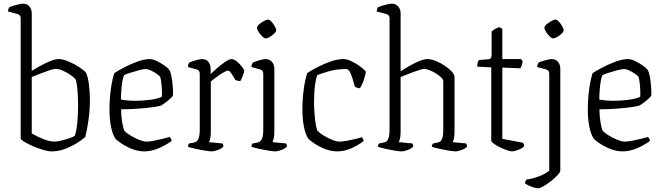

<svg xmlns="http://www.w3.org/2000/svg" viewBox="-20 -820 3584 1040"><path d="M260 0Q241 0 212.5 -8.5Q184 -17 156.5 -29Q129 -41 110.5 -52.5Q92 -64 92 -71V-721Q92 -739 75 -744L23 -758Q24 -765 26 -771.5Q28 -778 30 -781Q39 -785 54 -789.5Q69 -794 83 -797Q97 -800 104 -800Q127 -800 139.5 -785Q152 -770 152 -747V-436Q176 -451 202.5 -465.5Q229 -480 254.5 -490Q280 -500 299 -500Q320 -500 351 -487Q382 -474 409 -456.5Q436 -439 446 -426Q457 -402 462 -360Q467 -318 467 -279Q467 -222 459 -167.5Q451 -113 442 -78Q424 -62 395 -44Q366 -26 331 -13Q296 0 260 0ZM275 -53Q288 -53 311.5 -58.5Q335 -64 356.5 -71.5Q378 -79 385 -84Q394 -108 398.5 -154Q403 -200 403 -247Q403 -293 399.5 -333.5Q396 -374 389 -391Q383 -399 364 -412.5Q345 -426 322 -436.5Q299 -447 281 -447Q271 -447 247 -439Q223 -431 196.5 -420.5Q170 -410 152 -403V-97Q179 -81 214 -67Q249 -53 275 -53Z M762 0Q727 0 693 -14Q659 -28 634.5 -45Q610 -62 604 -70Q588 -96 580.5 -137.5Q573 -179 573 -225Q573 -285 580.5 -338Q588 -391 599 -424Q617 -436 651 -454Q685 -472 723 -486Q761 -500 792 -500Q807 -500 829 -489.5Q851 -479 871 -465Q891 -451 898 -440Q905 -428 909.5 -402Q914 -376 916 -348Q918 -320 917 -302Q909 -291 895.5 -279.5Q882 -268 869 -259Q856 -250 849 -247Q839 -244 807.5 -239.5Q776 -235 730.5 -231.5Q685 -228 636 -228Q636 -192 641.5 -159Q647 -126 654 -111Q664 -100 686 -86.5Q708 -73 732.5 -63Q757 -53 773 -53Q790 -53 815.5 -58Q841 -63 864.5 -69Q888 -75 899 -78Q902 -75 905.5 -69.5Q909 -64 910 -57Q878 -33 838.5 -16.5Q799 0 762 0ZM712 -274Q753 -274 794.5 -279.5Q836 -285 857 -296Q858 -312 857 -333.5Q856 -355 853.5 -374.5Q851 -394 847 -405Q843 -410 829 -420Q815 -430 798 -438Q781 -446 769 -446Q757 -446 732.5 -439.5Q708 -433 684.5 -425.5Q661 -418 652 -413Q643 -390 639 -350.5Q635 -311 635 -281Q649 -278 670 -276Q691 -274 712 -274Z M1127 0Q1118 0 1092 -4Q1066 -8 1039 -14Q1012 -20 998 -25Q998 -31 1000 -36Q1002 -41 1005 -43L1030 -48Q1046 -50 1054 -66.5Q1062 -83 1062 -118V-421Q1062 -439 1045 -444L998 -457Q998 -465 1000.5 -471.5Q1003 -478 1005 -481Q1018 -487 1040.5 -493.5Q1063 -500 1074 -500Q1097 -500 1109 -485Q1121 -470 1121 -446V-419Q1133 -431 1155 -450Q1177 -469 1199 -484.5Q1221 -500 1234 -500Q1247 -500 1263.5 -486.5Q1280 -473 1291.5 -457.5Q1303 -442 1303 -436Q1302 -429 1296 -412Q1290 -395 1282 -381Q1273 -381 1265.5 -383Q1258 -385 1255 -387Q1247 -401 1235 -419.5Q1223 -438 1215 -438Q1209 -438 1196 -431Q1183 -424 1168 -413.5Q1153 -403 1140 -393Q1127 -383 1122 -379V-105Q1122 -83 1118.5 -69Q1115 -55 1112 -50L1185 -43Q1187 -41 1188.5 -36.5Q1190 -32 1190 -26Q1182 -16 1161 -8Q1140 0 1127 0Z M1471 0Q1462 0 1436 -4Q1410 -8 1383 -14Q1356 -20 1342 -25Q1342 -31 1344 -36Q1346 -41 1349 -43L1374 -48Q1390 -50 1398 -66.5Q1406 -83 1406 -118V-421Q1406 -439 1389 -444L1342 -457Q1342 -465 1344.5 -471.5Q1347 -478 1349 -481Q1362 -487 1384.5 -493.5Q1407 -500 1418 -500Q1440 -500 1453 -485Q1466 -470 1466 -447V-105Q1466 -83 1462.5 -69Q1459 -55 1456 -50L1529 -43Q1531 -41 1532.5 -36.5Q1534 -32 1534 -26Q1526 -16 1505 -8Q1484 0 1471 0ZM1418 -612Q1411 -612 1400 -623Q1389 -634 1380.5 -647.5Q1372 -661 1372 -670Q1372 -678 1383.5 -688Q1395 -698 1409.5 -706Q1424 -714 1433 -714Q1440 -714 1450.5 -702.5Q1461 -691 1468.5 -677.5Q1476 -664 1476 -655Q1476 -648 1465.5 -638Q1455 -628 1441.5 -620Q1428 -612 1418 -612Z M1807 0Q1772 0 1738 -14Q1704 -28 1679.5 -45Q1655 -62 1649 -70Q1633 -96 1625.5 -137.5Q1618 -179 1618 -225Q1618 -285 1625.5 -338Q1633 -391 1644 -424Q1663 -437 1697 -455Q1731 -473 1769.5 -486.5Q1808 -500 1842 -500Q1860 -500 1885.5 -487.5Q1911 -475 1932.5 -459Q1954 -443 1962 -431Q1959 -412 1949.5 -384Q1940 -356 1929 -342Q1921 -342 1913.5 -345Q1906 -348 1902 -351Q1897 -369 1890.5 -391.5Q1884 -414 1875.5 -430Q1867 -446 1855 -446Q1801 -446 1758 -433Q1715 -420 1698 -413Q1692 -397 1686.5 -360Q1681 -323 1681 -263Q1681 -235 1683.5 -204.5Q1686 -174 1690 -148.5Q1694 -123 1700 -111Q1710 -100 1732 -86.5Q1754 -73 1778 -63Q1802 -53 1818 -53Q1834 -53 1859 -57.5Q1884 -62 1906.5 -67.5Q1929 -73 1940 -77Q1942 -74 1945.5 -68.5Q1949 -63 1950 -56Q1918 -32 1881 -16Q1844 0 1807 0Z M2156 0Q2146 0 2120.5 -4Q2095 -8 2068 -14Q2041 -20 2027 -25Q2027 -31 2029 -36Q2031 -41 2034 -43L2059 -48Q2075 -50 2082.5 -66.5Q2090 -83 2090 -118V-721Q2090 -739 2073 -744L2020 -758Q2021 -765 2023 -771.5Q2025 -778 2027 -781Q2036 -785 2051 -789.5Q2066 -794 2080 -797Q2094 -800 2101 -800Q2124 -800 2137 -785Q2150 -770 2150 -747V-434Q2170 -447 2197 -462.5Q2224 -478 2250.5 -489Q2277 -500 2295 -500Q2315 -500 2340 -490Q2365 -480 2388.5 -464.5Q2412 -449 2427 -432.5Q2442 -416 2442 -403V-105Q2442 -83 2438.5 -69Q2435 -55 2432 -50L2505 -43Q2506 -41 2508 -36.5Q2510 -32 2510 -26Q2502 -16 2481 -8Q2460 0 2447 0Q2437 0 2412 -4Q2387 -8 2360 -14Q2333 -20 2319 -25Q2319 -31 2321.5 -36Q2324 -41 2326 -43L2351 -48Q2367 -50 2374 -66.5Q2381 -83 2381 -118V-380Q2381 -390 2369 -401.5Q2357 -413 2339.5 -423.5Q2322 -434 2305 -440.5Q2288 -447 2277 -447Q2271 -447 2253.5 -441.5Q2236 -436 2215.5 -428.5Q2195 -421 2177 -413.5Q2159 -406 2150 -403V-105Q2150 -83 2146.5 -69Q2143 -55 2140 -50L2213 -43Q2215 -41 2216.5 -36.5Q2218 -32 2218 -26Q2210 -16 2189.5 -8Q2169 0 2156 0Z M2754 0Q2744 0 2725.5 -6.5Q2707 -13 2687.5 -22.5Q2668 -32 2654.5 -42Q2641 -52 2641 -58V-455L2565 -459Q2565 -475 2568.5 -484Q2572 -493 2575 -495L2623 -499Q2635 -499 2639 -505.5Q2643 -512 2643 -525V-649Q2650 -656 2662.5 -663.5Q2675 -671 2686 -673L2701 -663V-500H2802L2811 -489Q2810 -477 2806 -466Q2802 -455 2799 -450L2701 -454V-68L2812 -47Q2819 -41 2819 -27Q2810 -17 2787.5 -8.5Q2765 0 2754 0Z M2895 200Q2887 200 2873 196Q2859 192 2845 185.5Q2831 179 2824 173Q2824 166 2826.5 160.5Q2829 155 2831 153Q2869 147 2901 134.5Q2933 122 2955 105V-421Q2955 -439 2938 -444L2889 -457Q2890 -465 2892.5 -471.5Q2895 -478 2897 -481Q2910 -487 2933.5 -493.5Q2957 -500 2967 -500Q2990 -500 3002.5 -485Q3015 -470 3015 -447V104Q3015 112 3000.5 128Q2986 144 2965 160.5Q2944 177 2924.5 188.5Q2905 200 2895 200ZM2975 -612Q2968 -612 2957 -623Q2946 -634 2937.5 -647.5Q2929 -661 2929 -670Q2929 -678 2940.5 -688Q2952 -698 2966.5 -706Q2981 -714 2990 -714Q2997 -714 3007.5 -702.5Q3018 -691 3025.5 -677.5Q3033 -664 3033 -655Q3033 -648 3022.5 -638Q3012 -628 2998.5 -620Q2985 -612 2975 -612Z M3353 0Q3318 0 3284 -14Q3250 -28 3225.5 -45Q3201 -62 3195 -70Q3179 -96 3171.5 -137.5Q3164 -179 3164 -225Q3164 -285 3171.5 -338Q3179 -391 3190 -424Q3208 -436 3242 -454Q3276 -472 3314 -486Q3352 -500 3383 -500Q3398 -500 3420 -489.5Q3442 -479 3462 -465Q3482 -451 3489 -440Q3496 -428 3500.5 -402Q3505 -376 3507 -348Q3509 -320 3508 -302Q3500 -291 3486.5 -279.5Q3473 -268 3460 -259Q3447 -250 3440 -247Q3430 -244 3398.5 -239.5Q3367 -235 3321.5 -231.5Q3276 -228 3227 -228Q3227 -192 3232.5 -159Q3238 -126 3245 -111Q3255 -100 3277 -86.5Q3299 -73 3323.5 -63Q3348 -53 3364 -53Q3381 -53 3406.5 -58Q3432 -63 3455.5 -69Q3479 -75 3490 -78Q3493 -75 3496.5 -69.5Q3500 -64 3501 -57Q3469 -33 3429.5 -16.5Q3390 0 3353 0ZM3303 -274Q3344 -274 3385.5 -279.5Q3427 -285 3448 -296Q3449 -312 3448 -333.5Q3447 -355 3444.5 -374.5Q3442 -394 3438 -405Q3434 -410 3420 -420Q3406 -430 3389 -438Q3372 -446 3360 -446Q3348 -446 3323.5 -439.5Q3299 -433 3275.5 -425.5Q3252 -418 3243 -413Q3234 -390 3230 -350.5Q3226 -311 3226 -281Q3240 -278 3261 -276Q3282 -274 3303 -274Z"/></svg>

Font: Texturina 72pt ExtraLight
Style: Regular
Weight: 200
Designer: Guillermo Torres Carreño
Foundry: Omnibus-Type
Version: Version 1.002; ttfautohint (v1.8.3)